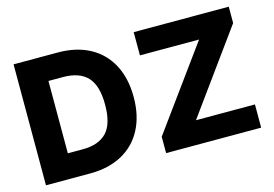

<svg xmlns="http://www.w3.org/2000/svg" viewBox="-93 -896 1547 1084"><g transform="rotate(-15 680.5 -353.5)"><path d="M53.7 0V-707H312.5Q419.9 -707 498.5 -664.6Q577.1 -622.1 619.1 -542.5Q661.1 -462.9 661.1 -353.5Q661.1 -244.1 619.1 -164.6Q577.1 -85 498.5 -42.5Q419.9 0 312.5 0ZM306.6 -142.6Q400.4 -142.6 447.3 -192.1Q494.1 -241.7 494.1 -353.5Q494.1 -465.8 447 -515.6Q399.9 -565.4 304.7 -565.4H219.7V-142.6ZM755.9 -95.7 1101.6 -571.3H755.9V-707H1311.5V-611.3L966.8 -135.7H1311.5V0H755.9Z"/></g></svg>

Font: Pretendard GOV ExtraBold
Style: Regular
Weight: 800
Designer: Base glyphs from Inter by Rasmus Andersson; Hangeul glyphs from Noto Sans CJK(Source Han Sans) by Jang Soo-young and Kan
Foundry: Kil Hyung-jin
Version: Version 1.309